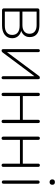

<svg xmlns="http://www.w3.org/2000/svg" viewBox="858 -1584 731 2488"><g transform="rotate(90 1224.0 -339.5)"><path d="M113 0Q101 0 94.5 -6.5Q88 -13 88 -25V-459Q88 -471 94.5 -477.5Q101 -484 113 -484H301Q354 -484 389 -469.5Q424 -455 442 -427Q460 -399 460 -356Q460 -309 427 -277Q394 -245 341 -240V-252Q400 -252 437.5 -218.5Q475 -185 475 -132Q475 -71 431 -35.5Q387 0 309 0ZM130 -36H313Q370 -36 401 -61Q432 -86 432 -132Q432 -179 401 -203.5Q370 -228 313 -228H130ZM130 -264H305Q358 -264 387.5 -288.5Q417 -313 417 -356Q417 -400 387.5 -424Q358 -448 305 -448H130Z M635 6Q630 6 625.5 4Q621 2 618.5 -3.5Q616 -9 616 -17V-468Q616 -479 621.5 -484.5Q627 -490 636 -490Q645 -490 650 -484.5Q655 -479 655 -468V-32H631L962 -476Q967 -484 973 -487Q979 -490 987 -490Q993 -490 997 -488Q1001 -486 1003.5 -481Q1006 -476 1006 -467V-16Q1006 -6 1001 0Q996 6 987 6Q977 6 972 0Q967 -6 967 -16V-452H991L660 -8Q655 -1 649 2.5Q643 6 635 6Z M1203 6Q1193 6 1187.5 0Q1182 -6 1182 -16V-468Q1182 -479 1187.5 -484.5Q1193 -490 1203 -490Q1213 -490 1218.5 -484.5Q1224 -479 1224 -468V-269H1532V-468Q1532 -479 1537.5 -484.5Q1543 -490 1553 -490Q1563 -490 1568.5 -484.5Q1574 -479 1574 -468V-16Q1574 -6 1568.5 0Q1563 6 1553 6Q1543 6 1537.5 0Q1532 -6 1532 -16V-232H1224V-16Q1224 -6 1219 0Q1214 6 1203 6Z M1771 6Q1761 6 1755.5 0Q1750 -6 1750 -16V-468Q1750 -479 1755.5 -484.5Q1761 -490 1771 -490Q1781 -490 1786.5 -484.5Q1792 -479 1792 -468V-269H2100V-468Q2100 -479 2105.5 -484.5Q2111 -490 2121 -490Q2131 -490 2136.5 -484.5Q2142 -479 2142 -468V-16Q2142 -6 2136.5 0Q2131 6 2121 6Q2111 6 2105.5 0Q2100 -6 2100 -16V-232H1792V-16Q1792 -6 1787 0Q1782 6 1771 6Z M2339 3Q2329 3 2323.5 -3Q2318 -9 2318 -19V-465Q2318 -476 2323.5 -481.5Q2329 -487 2339 -487Q2349 -487 2354.5 -481.5Q2360 -476 2360 -465V-19Q2360 -9 2355 -3Q2350 3 2339 3ZM2339 -616Q2323 -616 2313.5 -625.5Q2304 -635 2304 -651Q2304 -668 2313.5 -676.5Q2323 -685 2339 -685Q2356 -685 2365 -676.5Q2374 -668 2374 -651Q2374 -635 2365 -625.5Q2356 -616 2339 -616Z"/></g></svg>

Font: Nunito ExtraLight
Style: Regular
Weight: 200
Designer: Vernon Adams
Foundry: Vernon Adams
Version: Version 3.602;April 4, 2023;FontCreator 14.0.0.2856 64-bit